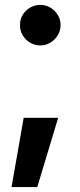

<svg xmlns="http://www.w3.org/2000/svg" viewBox="-20 -546 322 772"><path d="M129.9 206.1H26.4L75.2 -72.3H213.9ZM60.5 -445.3Q60.1 -467.3 71 -485.8Q82 -504.4 101.1 -515.4Q120.1 -526.4 142.6 -526.4Q163.6 -526.4 182.4 -515.4Q201.2 -504.4 212.4 -485.8Q223.6 -467.3 223.6 -445.3Q223.6 -423.3 212.4 -404.5Q201.2 -385.7 182.4 -374.5Q163.6 -363.3 142.6 -363.3Q120.1 -363.3 101.1 -374.5Q82 -385.7 71 -404.5Q60.1 -423.3 60.5 -445.3Z"/></svg>

Font: Pretendard Std
Style: Bold
Weight: 700
Designer: Base glyphs from Inter by Rasmus Andersson; Hangeul glyphs from Noto Sans CJK(Source Han Sans) by Jang Soo-young and Kan
Foundry: Kil Hyung-jin
Version: Version 1.309